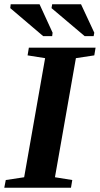

<svg xmlns="http://www.w3.org/2000/svg" viewBox="-30 -878 467 898"><path d="M227 -49 308 -36 302 0H-10L-3 -36L83 -49L181 -606L99 -619L105 -655H417L411 -619L325 -606ZM172 -709 18 -840 20 -858H155L216 -725L214 -709ZM366 -709 211 -840 214 -858H349L411 -725L408 -709Z"/></svg>

Font: Libra Serif Modern
Style: Bold Italic
Weight: 700
Italic angle: -12°
Designer: Stefan Peev, Context Ltd
Foundry: Stefan Peev, Context Ltd
Version: Version 1.000